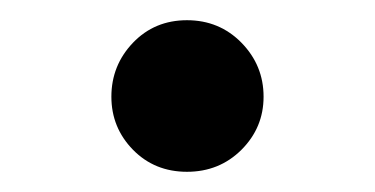

<svg xmlns="http://www.w3.org/2000/svg" viewBox="-20 -460 373 191"><path d="M166 -289.1Q133.8 -289.1 112.3 -311Q90.8 -333 90.8 -363.8Q90.8 -395 112.3 -417.5Q133.8 -439.9 166 -439.9Q198.2 -439.9 220.2 -417.5Q242.2 -395 242.2 -363.8Q242.2 -333 220.2 -311Q198.2 -289.1 166 -289.1Z"/></svg>

Font: Dream Han Serif CN W16
Style: Regular
Weight: 625
Designer: Adobe
Foundry: Pal3love
Version: Version 3.00; Sans 2.004; Serif 2.001